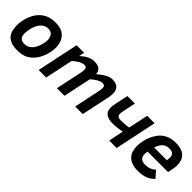

<svg xmlns="http://www.w3.org/2000/svg" viewBox="149 -1365 2219 2219"><g transform="rotate(45 1258.0 -256.0)"><path d="M33.2 -186Q33.2 -212.4 37.8 -245.6Q42.5 -278.8 53.5 -314.2Q64.5 -349.6 82.5 -384Q100.6 -418.5 127.9 -446.8Q164.6 -485.4 213.4 -506.1Q262.2 -526.9 332 -526.9Q378.4 -526.9 416.3 -513.9Q454.1 -501 480.7 -474.9Q507.3 -448.7 521.7 -409.2Q536.1 -369.6 536.1 -316.9Q536.1 -293 530.8 -260Q525.4 -227.1 513.4 -191.7Q501.5 -156.2 481.7 -121.1Q461.9 -85.9 433.1 -57.1Q412.6 -36.6 391.6 -22.9Q370.6 -9.3 346.7 -0.7Q322.8 7.8 295.4 11.5Q268.1 15.1 234.9 15.1Q180.2 15.1 141.8 1Q103.5 -13.2 79.3 -39.3Q55.2 -65.4 44.2 -102.5Q33.2 -139.6 33.2 -186ZM163.1 -184.1Q163.1 -163.1 167.5 -146.5Q171.9 -129.9 181.9 -118.7Q191.9 -107.4 208.3 -101.3Q224.6 -95.2 248 -95.2Q279.8 -95.2 304 -107.9Q328.1 -120.6 347.2 -142.1Q360.4 -157.7 371.6 -179.7Q382.8 -201.7 390.6 -225.3Q398.4 -249 402.8 -272.2Q407.2 -295.4 407.2 -314Q407.2 -363.8 385 -390.4Q362.8 -417 316.9 -417Q286.1 -417 261.7 -403.3Q237.3 -389.6 219.2 -367.2Q206.5 -351.1 196 -329.1Q185.5 -307.1 178.2 -282.7Q170.9 -258.3 167 -232.9Q163.1 -207.5 163.1 -184.1Z M1174.3 0 1238.3 -301.8Q1243.7 -326.7 1246.1 -344.5Q1248.5 -362.3 1248.5 -375Q1248.5 -397 1237.3 -406.5Q1226.1 -416 1206.5 -416Q1192.4 -416 1175.8 -410.2Q1159.2 -404.3 1141.6 -394.3Q1124 -384.3 1106.2 -370.6Q1088.4 -356.9 1071.3 -341.8L999.5 0H875.5L939.5 -301.8Q944.8 -326.7 947.3 -344Q949.7 -361.3 949.7 -368.2Q949.7 -379.4 948.2 -388.2Q946.8 -397 942.4 -403.3Q938 -409.7 929.7 -412.8Q921.4 -416 907.7 -416Q892.1 -416 874.8 -409.4Q857.4 -402.8 839.4 -392.3Q821.3 -381.8 804.2 -368.7Q787.1 -355.5 772.5 -341.8L700.7 0H577.6L685.5 -512.2H808.6L794.4 -445.8Q836.9 -484.4 879.2 -505.6Q921.4 -526.9 963.4 -526.9Q1018.1 -526.9 1048.1 -504.4Q1078.1 -481.9 1080.6 -435.1Q1106.9 -457 1130.4 -474.1Q1153.8 -491.2 1175.3 -502.9Q1196.8 -514.6 1217 -520.8Q1237.3 -526.9 1257.3 -526.9Q1292.5 -526.9 1315.7 -518.3Q1338.9 -509.8 1352.8 -494.4Q1366.7 -479 1372.6 -458Q1378.4 -437 1378.4 -412.1Q1378.4 -394 1376.2 -373.8Q1374 -353.5 1368.7 -331.1L1298.3 0Z M1515.6 -512.2H1638.7L1607.4 -366.2Q1603.5 -347.7 1601.6 -333.5Q1599.6 -319.3 1599.6 -308.1Q1599.6 -293.9 1603.3 -284.4Q1606.9 -274.9 1615 -269.3Q1623 -263.7 1635.7 -261.2Q1648.4 -258.8 1666.5 -258.8Q1677.2 -258.8 1692.1 -259.5Q1707 -260.3 1723.6 -261.7Q1740.2 -263.2 1756.8 -264.9Q1773.4 -266.6 1787.6 -269L1838.4 -512.2H1960.4L1852.5 0H1730.5L1768.6 -183.1Q1750.5 -179.7 1731.4 -176.5Q1712.4 -173.3 1694.3 -171.1Q1676.3 -168.9 1659.9 -167.5Q1643.6 -166 1630.4 -166Q1587.9 -166 1557.9 -173.1Q1527.8 -180.2 1508.8 -195.1Q1489.7 -210 1481.2 -232.7Q1472.7 -255.4 1472.7 -287.1Q1472.7 -296.9 1474.9 -313.7Q1477.1 -330.6 1482.4 -356.9Z M2134.3 -223.1Q2131.8 -211.9 2131.1 -200.9Q2130.4 -189.9 2130.4 -181.2Q2130.4 -135.7 2153.3 -115.5Q2176.3 -95.2 2220.2 -95.2Q2264.6 -95.2 2295.4 -107.9Q2326.2 -120.6 2352.1 -144L2422.4 -64Q2403.3 -45.4 2383.1 -30.8Q2362.8 -16.1 2337.6 -5.9Q2312.5 4.4 2281.2 9.8Q2250 15.1 2209.5 15.1Q2152.8 15.1 2113.3 0Q2073.7 -15.1 2048.8 -41.5Q2023.9 -67.9 2012.7 -103.5Q2001.5 -139.2 2001.5 -180.2Q2001.5 -245.1 2021 -307.6Q2040.5 -370.1 2080.1 -425.8Q2096.2 -448.2 2117.4 -466.8Q2138.7 -485.4 2165.3 -498.8Q2191.9 -512.2 2223.6 -519.5Q2255.4 -526.9 2292.5 -526.9Q2343.8 -526.9 2380.9 -515.1Q2418 -503.4 2442.1 -480.7Q2466.3 -458 2477.8 -424.8Q2489.3 -391.6 2489.3 -349.1Q2489.3 -338.4 2487.3 -321Q2485.4 -303.7 2482.4 -288.1L2469.2 -223.1ZM2362.3 -310.1Q2364.7 -322.3 2366 -332.3Q2367.2 -342.3 2367.2 -352.1Q2367.2 -389.6 2349.4 -408.2Q2331.5 -426.8 2287.1 -426.8Q2253.4 -426.8 2230.2 -415Q2207 -403.3 2190.4 -381.8Q2179.2 -367.7 2169.7 -348.6Q2160.2 -329.6 2154.3 -310.1Z"/></g></svg>

Font: Clear Sans
Style: Bold Italic
Weight: 700
Italic angle: -12°
Foundry: Intel Corporation
Version: Version 1.00